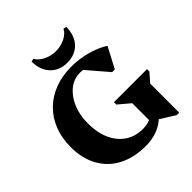

<svg xmlns="http://www.w3.org/2000/svg" viewBox="-244 -1089 1273 1273"><g transform="rotate(-45 392.5 -452.0)"><path d="M391.6 16Q282.2 16 201.7 -26.1Q121.2 -68.2 77.9 -146.3Q34.6 -224.4 34.6 -330.6Q34.6 -415.8 61.6 -484.6Q88.6 -553.4 139 -603.2Q189.4 -653 259.3 -679.5Q329.2 -706 415.2 -706Q463.2 -706 511.8 -697.1Q560.4 -688.2 604.5 -672Q648.6 -655.8 682 -633.4L605.4 -488.4H580.6L428.6 -665.4H554.8L555.8 -569.6Q536 -602.4 503.2 -619.7Q470.4 -637 427.2 -637Q370 -637 324.5 -600.7Q279 -564.4 252.5 -502.3Q226 -440.2 226 -362Q226 -275.8 254.7 -211.7Q283.4 -147.6 335.8 -112.5Q388.2 -77.4 458.8 -77.4Q512.4 -77.4 547.8 -101.7Q583.2 -126 605.6 -176.6L643.8 -158.2Q621.8 -76.8 554.8 -30.4Q487.8 16 391.6 16ZM682.2 16 529 -79.8V-248.8L448 -316.8V-339.2H758V-316.8L705 -256.2V16ZM414.8 -742.4Q341.2 -742.4 296.8 -789.6Q252.4 -836.8 252 -915.6L274.2 -920.4Q289.2 -890.4 329.7 -870.1Q370.2 -849.8 414.8 -849.8Q461.8 -849.8 501.9 -870.1Q542 -890.4 555.4 -920.4L577.6 -915.6Q577.2 -836.8 533.2 -789.6Q489.2 -742.4 414.8 -742.4Z"/></g></svg>

Font: Platypi Light
Style: Regular
Weight: 300
Designer: David Sargent
Foundry: Bolt Cutter Type
Version: Version 1.200